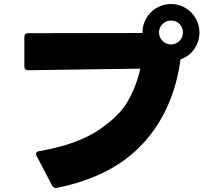

<svg xmlns="http://www.w3.org/2000/svg" viewBox="-20 -884 1040 954"><path d="M258 50Q245 50 239 38L162 -109Q159 -115 159 -119Q159 -131 175 -133Q360 -165 466.5 -235.5Q573 -306 616 -382.5Q659 -459 677 -543L120 -535Q101 -535 101 -554V-700Q101 -719 120 -719L688 -720V-723Q688 -761 707 -793.5Q726 -826 758.5 -845Q791 -864 830 -864Q868 -864 900.5 -845Q933 -826 952 -793.5Q971 -761 971 -723Q971 -677 945 -640Q919 -603 877 -589Q843 -337 691 -171.5Q539 -6 264 49ZM889 -723Q889 -747 872 -764.5Q855 -782 830 -782Q805 -782 787.5 -764.5Q770 -747 770 -723Q770 -698 788 -680.5Q806 -663 830 -663Q854 -663 871.5 -680.5Q889 -698 889 -723Z"/></svg>

Font: LINE Seed JP_TTF ExtraBold
Style: Regular
Weight: 800
Designer: LY Corporation & Fontrix & Fontworks
Version: Version 1.015